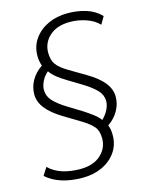

<svg xmlns="http://www.w3.org/2000/svg" viewBox="-148 -793 813 1062"><g transform="rotate(-15 259.0 -262.5)"><path d="M192 188Q124 188 71.5 171Q19 154 -16 122L12 78Q44 109 89 123.5Q134 138 191 138Q266 138 308.5 99.5Q351 61 351 5Q351 -38 331 -62Q311 -86 267 -113L171 -171Q113 -206 82 -244.5Q51 -283 51 -327Q51 -368 72 -405.5Q93 -443 133 -470Q123 -497 123 -528Q123 -583 153 -625Q183 -667 233 -690Q283 -713 344 -713Q401 -713 450.5 -697.5Q500 -682 534 -646L509 -603Q482 -632 437 -647.5Q392 -663 345 -663Q270 -663 227.5 -624.5Q185 -586 185 -529Q185 -487 203.5 -461.5Q222 -436 268 -409L361 -354Q422 -318 452.5 -280Q483 -242 483 -198Q483 -157 462 -119.5Q441 -82 402 -55Q408 -41 410 -27Q412 -13 412 3Q412 58 382.5 100Q353 142 303 165Q253 188 192 188ZM109 -336Q109 -301 134 -273.5Q159 -246 206 -217L289 -166Q318 -147 340.5 -130Q363 -113 378 -93Q401 -115 413.5 -140.5Q426 -166 426 -189Q426 -223 400.5 -250.5Q375 -278 326 -308L247 -356Q217 -374 194 -392Q171 -410 157 -431Q133 -410 121 -384.5Q109 -359 109 -336Z"/></g></svg>

Font: Mulish Light
Style: Italic
Weight: 300
Italic angle: -9°
Designer: Vernon Adams
Foundry: Vernon Adams
Version: Version 3.603; ttfautohint (v1.8.3)